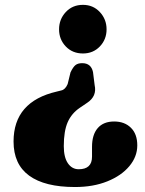

<svg xmlns="http://www.w3.org/2000/svg" viewBox="-20 -606 584 772"><path d="M360.5 -264Q370.5 -219.5 331 -193L301.5 -173Q268 -150.5 252.2 -114.8Q236.5 -79 236.5 -18.5Q236.5 26.5 253 50.5Q269.5 74.5 296.5 74.5Q350 74.5 350 24V-15.5Q350 -64.5 373 -91Q396 -117.5 439 -117.5Q481 -117.5 506.5 -92.2Q532 -67 532 -21.5Q532 24 500 62.2Q468 100.5 411.5 123.2Q355 146 281.5 146Q160 146 97.2 100.2Q34.5 54.5 34.5 -37Q34.5 -198 209 -238L227 -242.5Q242.5 -246 252 -268L263.5 -315Q274 -337 283.8 -344.5Q293.5 -352 310.5 -352Q346.5 -352 354 -316ZM313.5 -586.5Q354.5 -586.5 381.5 -557.5Q408.5 -528.5 408.5 -488Q408.5 -447.5 381.5 -419.2Q354.5 -391 313.5 -391Q271.5 -391 244.5 -419.2Q217.5 -447.5 217.5 -488Q217.5 -528.5 244.5 -557.5Q271.5 -586.5 313.5 -586.5Z"/></svg>

Font: Fraunces 144pt S100
Style: Bold
Weight: 700
Version: Version 1.000; ttfautohint (v1.8.3)